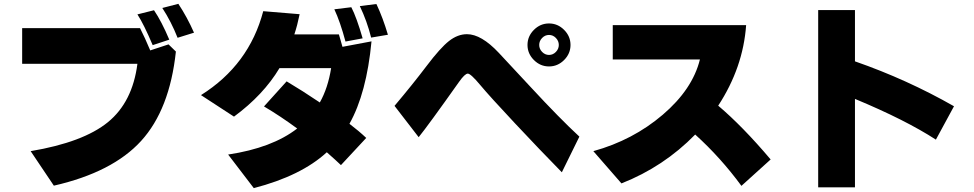

<svg xmlns="http://www.w3.org/2000/svg" viewBox="-20 -886 5040 994"><path d="M94.7 -555.7V-740.2H705.1Q729.5 -692.4 757.8 -625L852.5 -656.2L890.6 -619.1Q858.4 -318.4 710.4 -156.2Q562.5 5.9 258.8 75.2L138.7 -103.5Q411.1 -149.4 538.6 -253.4Q666 -357.4 691.4 -555.7ZM691.4 -811.5 777.3 -833Q816.4 -775.4 856.4 -680.7L770.5 -652.3Q724.6 -760.7 691.4 -811.5ZM820.3 -844.7 903.3 -866.2Q949.2 -796.9 984.4 -716.8L899.4 -690.4Q866.2 -774.4 820.3 -844.7Z M1020.5 -393.6Q1269.5 -549.8 1342.8 -828.1L1531.2 -812.5Q1519.5 -754.9 1503.9 -708H1734.4Q1735.4 -705.1 1742.2 -681.6L1752.9 -643.6L1903.3 -671.9Q1877.9 -403.3 1789.1 -245.1Q1837.9 -208 1876 -171.9L1745.1 -31.2Q1720.7 -54.7 1671.9 -97.7Q1539.1 24.4 1293.9 87.9L1161.1 -85.9Q1388.7 -120.1 1518.6 -220.7Q1432.6 -284.2 1346.7 -335L1463.9 -464.8Q1545.9 -416 1635.7 -355.5Q1677.7 -429.7 1694.3 -533.2H1426.8Q1343.8 -394.5 1191.4 -282.2ZM1710.9 -837.9 1798.8 -848.6Q1826.2 -795.9 1857.4 -687.5L1768.6 -670.9Q1741.2 -773.4 1710.9 -837.9ZM1842.8 -854.5 1928.7 -865.2Q1961.9 -794.9 1988.3 -706.1L1901.4 -691.4Q1879.9 -777.3 1842.8 -854.5Z M2022.5 -337.9Q2117.2 -450.2 2188.5 -544.4Q2259.8 -638.7 2304.7 -673.8Q2349.6 -709 2397.5 -709Q2471.7 -709 2562.5 -612.3Q2573.2 -601.6 2726.6 -436Q2879.9 -270.5 2979.5 -178.7L2888.7 5.9Q2776.4 -108.4 2646 -247.6Q2515.6 -386.7 2466.3 -445.8Q2417 -504.9 2401.9 -504.9Q2386.7 -504.9 2356.4 -461.9Q2197.3 -237.3 2147.5 -175.8ZM2744.1 -575.2Q2710.9 -608.4 2710.9 -653.3Q2710.9 -698.2 2744.1 -731.4Q2777.3 -764.6 2822.3 -764.6Q2867.2 -764.6 2900.4 -731.4Q2933.6 -698.2 2933.6 -653.3Q2933.6 -608.4 2900.4 -575.2Q2867.2 -542 2822.3 -542Q2777.3 -542 2744.1 -575.2ZM2786.6 -689.5Q2771.5 -673.8 2771.5 -653.3Q2771.5 -632.8 2786.6 -617.2Q2801.8 -601.6 2822.3 -601.6Q2842.8 -601.6 2857.9 -617.2Q2873 -632.8 2873 -653.3Q2873 -673.8 2857.9 -689.5Q2842.8 -705.1 2822.3 -705.1Q2801.8 -705.1 2786.6 -689.5Z M3051.8 -103.5Q3256.8 -160.2 3411.1 -292Q3565.4 -423.8 3603.5 -578.1H3152.3V-755.9H3842.8Q3827.1 -536.1 3698.2 -338.9Q3824.2 -232.4 3969.7 -60.5L3818.4 76.2Q3710.9 -70.3 3579.1 -189.5Q3416 -22.5 3197.3 63.5Z M4215.8 84V-834H4406.2V-568.4Q4675.8 -474.6 4918.9 -335.9L4825.2 -163.1Q4667 -265.6 4406.2 -374V84Z"/></svg>

Font: GenEi M Gothic v2 Black
Style: Regular
Weight: 900
Version: Version 2.0